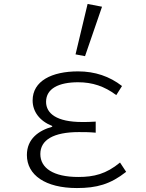

<svg xmlns="http://www.w3.org/2000/svg" viewBox="-20 -937 740 971"><path d="M362 -662 410 -653 496 -903 423 -917ZM116 -153C116 -52 209 14 369 14C469 14 538 -5 618 -68L587 -115C517 -57 455 -42 376 -42C250 -42 184 -87 184 -158C184 -229 250 -269 379 -269C406 -269 431 -269 464 -266V-322C435 -320 417 -320 395 -320C267 -320 213 -363 213 -422C213 -489 277 -521 375 -521C447 -521 508 -501 568 -456L597 -502C534 -551 460 -576 375 -576C241 -576 145 -527 145 -429C145 -373 180 -325 244 -300V-296C176 -277 116 -235 116 -153Z"/></svg>

Font: Kawkab Mono Light
Style: Regular
Weight: 300
Monospace: yes
Designer: Abdullah Arif
Foundry: Abdullah Arif
Version: Version 1.000;PS 000.500;hotconv 1.0.88;makeotf.lib2.5.64775